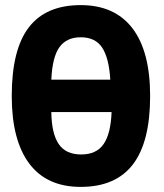

<svg xmlns="http://www.w3.org/2000/svg" viewBox="-20 -723 644 752"><path d="M568 -347Q568 -167 500.5 -79Q433 9 296 9Q163 9 94.5 -82.5Q26 -174 26 -347Q26 -529 93 -616Q160 -703 296 -703Q429 -703 498.5 -612.5Q568 -522 568 -347ZM298 -118Q358 -118 386 -159Q414 -200 417 -284H181Q182 -201 209.5 -159.5Q237 -118 298 -118ZM296 -577Q241 -577 213 -538.5Q185 -500 181 -411H412Q407 -495 380.5 -536Q354 -577 296 -577Z"/></svg>

Font: Montserrat GRBold
Style: Regular
Weight: 700
Designer: Julieta Ulanovsky
Foundry: Julieta Ulanovsky
Version: Version 1.00 May 29, 2023, initial release